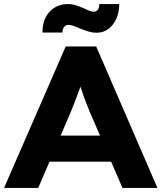

<svg xmlns="http://www.w3.org/2000/svg" viewBox="-37 -930 799 950"><path d="M288 -700H439L742 0H569L513 -130H208L152 0H-17ZM458 -259 406 -379Q378 -447 361 -501Q346 -457 314 -378L263 -259ZM356 -790Q339 -798 325.5 -802.5Q312 -807 303 -807Q289 -807 280.5 -797Q272 -787 272 -769H173Q173 -834 208.5 -872Q244 -910 300 -910Q318 -910 335 -905Q352 -900 380 -888Q412 -872 427 -872Q440 -872 447.5 -882.5Q455 -893 454 -910H553Q553 -850 521.5 -809Q490 -768 440 -768Q421 -768 402.5 -773.5Q384 -779 356 -790Z"/></svg>

Font: Lexend Exa HM Xlight
Style: Bold
Weight: 700
Designer: Bonnie Shaver-Troup, Thomas Jockin, Octavio Pardo
Foundry: Lexend
Version: Version 1.091